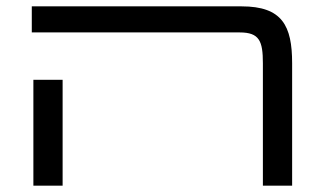

<svg xmlns="http://www.w3.org/2000/svg" viewBox="-20 -584 1019 604"><path d="M80 -564V-482H734C796 -482 807 -455 807 -385V0H899V-385C899 -503 868 -564 740 -564ZM85 -333V0H177V-333Z"/></svg>

Font: FiraGO Unicode
Style: Regular
Weight: 400
Designer: bBox Type
Foundry: bBox Type GmbH
Version: Version 1.001;PS 001.001;hotconv 1.0.88;makeotf.lib2.5.64775